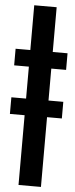

<svg xmlns="http://www.w3.org/2000/svg" viewBox="-65 -939 424 1079"><g transform="rotate(5 146.5 -399.0)"><path d="M83 107.9V-285.6H0V-379.4H83V-559.6H0V-653.3H83V-905.8H209.5V-653.3H293V-559.6H209.5V-379.4H293V-285.6H209.5V107.9Z"/></g></svg>

Font: Fjalla One
Style: Regular
Weight: 400
Designer: Irina Smirnova, Eben Sorkin
Foundry: Sorkin Type
Version: Version 1.002; ttfautohint (v1.8.4.7-5d5b);gftools[0.9.25]